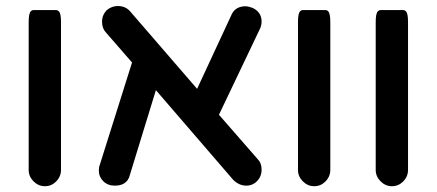

<svg xmlns="http://www.w3.org/2000/svg" viewBox="-20 -610 1465 644"><path d="M76.2 -40V-535.2Q76.2 -550.3 77.9 -559.3Q79.6 -568.4 83.5 -572.3Q87.4 -576.2 92.8 -576.2H168Q173.3 -576.2 177.2 -572.3Q181.2 -568.4 182.9 -559.3Q184.6 -550.3 184.6 -535.2V-40Q184.6 -17.6 168 -1Q152.3 14.6 130.6 14.6Q108.9 14.6 92.5 -1.7Q76.2 -18.1 76.2 -40Z M857.4 -41Q857.4 -14.6 837.4 2Q823.7 12.7 806.6 12.7Q781.7 12.7 762.2 -6.8L502.9 -307.6L415.5 -22.9Q411.1 -3.9 396 5.4Q383.8 12.7 365.2 12.7Q341.3 12.7 326.4 -2.2Q311.5 -17.1 311.5 -38.1Q311.5 -49.3 314.9 -57.6L422.9 -400.4L334.5 -502Q322.3 -515.1 322.3 -537.6Q322.3 -560.1 338.9 -576.7Q355.5 -589.8 375 -589.8Q401.4 -589.8 417 -571.3L641.1 -312L755.4 -558.1Q765.1 -582 789.1 -587.4Q795.4 -588.9 800.5 -588.9Q805.7 -588.9 808.6 -588.6Q811.5 -588.4 814.5 -587.4Q820.3 -585.9 827.6 -583.5Q857.4 -568.8 857.4 -538.1Q857.4 -523.4 850.6 -510.7L714.4 -225.1L845.2 -75.2Q857.4 -63 857.4 -41Z M979.5 -40V-535.2Q979.5 -550.3 981.2 -559.3Q982.9 -568.4 986.8 -572.3Q990.7 -576.2 996.1 -576.2H1071.3Q1076.7 -576.2 1080.6 -572.3Q1084.5 -568.4 1086.2 -559.3Q1087.9 -550.3 1087.9 -535.2V-40Q1087.9 -17.6 1071.3 -1Q1055.7 14.6 1033.9 14.6Q1012.2 14.6 995.8 -1.7Q979.5 -18.1 979.5 -40Z M1240.2 -40V-535.2Q1240.2 -550.3 1241.9 -559.3Q1243.7 -568.4 1247.6 -572.3Q1251.5 -576.2 1256.8 -576.2H1332Q1337.4 -576.2 1341.3 -572.3Q1345.2 -568.4 1346.9 -559.3Q1348.6 -550.3 1348.6 -535.2V-40Q1348.6 -17.6 1332 -1Q1316.4 14.6 1294.7 14.6Q1272.9 14.6 1256.6 -1.7Q1240.2 -18.1 1240.2 -40Z"/></svg>

Font: YuPearl-SemiBold
Style: SemiBold
Weight: 600
Designer: Max Yao
Foundry: Max-Everyday
Version: Version 1.011; ttfautohint (v1.8.3)